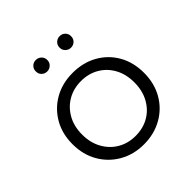

<svg xmlns="http://www.w3.org/2000/svg" viewBox="-190 -864 1016 1016"><g transform="rotate(-45 318.0 -355.5)"><path d="M317 -58Q374 -58 418 -83.5Q462 -109 487.5 -155.5Q513 -202 513 -263Q513 -325 487.5 -371Q462 -417 418 -442.5Q374 -468 318 -468Q262 -468 218 -442.5Q174 -417 148 -371Q122 -325 122 -263Q122 -202 148 -155.5Q174 -109 218 -83.5Q262 -58 317 -58ZM317 5Q241 5 180.5 -29.5Q120 -64 85 -124.5Q50 -185 50 -263Q50 -342 85 -402Q120 -462 180 -496Q240 -530 317 -530Q395 -530 455.5 -496Q516 -462 550.5 -402Q585 -342 585 -263Q585 -185 550.5 -124.5Q516 -64 455 -29.5Q394 5 317 5ZM228 -630Q210 -630 197.5 -642Q185 -654 185 -673Q185 -692 197.5 -704Q210 -716 228 -716Q245 -716 258 -704Q271 -692 271 -673Q271 -654 258 -642Q245 -630 228 -630ZM406 -630Q389 -630 376 -642Q363 -654 363 -673Q363 -692 376 -704Q389 -716 406 -716Q424 -716 436.5 -704Q449 -692 449 -673Q449 -654 436.5 -642Q424 -630 406 -630Z"/></g></svg>

Font: Modern
Style: Small
Weight: 400
Designer: Julieta Ulanovsky
Foundry: Julieta Ulanovsky
Version: Version 8.000